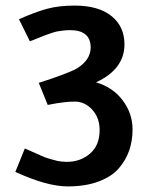

<svg xmlns="http://www.w3.org/2000/svg" viewBox="-20 -662 540 688"><path d="M247 -642Q333 -642 379.5 -604.5Q426 -567 426 -503Q426 -414 324 -367Q385 -349 420 -302Q455 -255 455 -198Q455 -158 443 -123Q431 -88 405.5 -58.5Q380 -29 333 -11.5Q286 6 223 6Q148 6 35 -46L69 -130Q73 -128 90.5 -120.5Q108 -113 112 -111Q116 -109 130 -103Q144 -97 149.5 -95.5Q155 -94 166.5 -90.5Q178 -87 185 -85.5Q192 -84 201 -83Q210 -82 219 -82Q268 -82 302.5 -111.5Q337 -141 337 -196Q337 -240 310.5 -269Q284 -298 248 -298Q228 -298 205 -295Q182 -292 167 -289Q152 -286 151 -286L119 -365L122 -364H121Q120 -365 119 -365Q227 -400 256 -417Q304 -447 305 -491Q305 -554 231 -554Q219 -554 206.5 -552.5Q194 -551 185.5 -549.5Q177 -548 162.5 -543Q148 -538 141.5 -535.5Q135 -533 115 -525Q95 -517 87 -514L48 -593Q106 -619 148.5 -630.5Q191 -642 247 -642Z"/></svg>

Font: Amaranth
Style: Regular
Weight: 400
Designer: Gesine Todt
Foundry: Gesine Todt
Version: Version 1.000